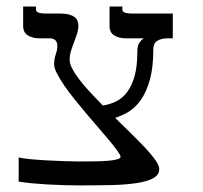

<svg xmlns="http://www.w3.org/2000/svg" viewBox="-20 -560 621 587"><path d="M164.1 -518.6Q180.2 -518.6 190.9 -515.6Q201.7 -512.7 208 -507.8Q214.4 -502.9 217 -496.1Q219.7 -489.3 219.7 -481.9Q219.7 -469.7 215.6 -456.8Q211.4 -443.8 206.3 -430.7Q201.2 -417.5 197 -404.1Q192.9 -390.6 192.9 -377.4Q192.9 -365.7 200.7 -350.6Q208.5 -335.4 222.2 -317.4Q235.8 -299.3 254.4 -279.3Q272.9 -259.3 294.4 -237.3Q315.9 -240.7 335 -250Q354 -259.3 368.4 -278.1Q382.8 -296.9 391.4 -327.1Q399.9 -357.4 399.9 -402.8Q399.9 -420.4 406.2 -429.4Q412.6 -438.5 419.9 -442.9H364.3Q343.8 -442.9 329.3 -451.7Q314.9 -460.4 314.9 -481V-540H354V-531.7Q354 -528.8 355.2 -526.4Q356.4 -523.9 360.1 -522.2Q363.8 -520.5 370.4 -519.5Q377 -518.6 387.7 -518.6H508.3V-442.9H494.1Q472.7 -442.9 460.7 -435.1Q448.7 -427.2 448.7 -409.2Q448.7 -354.5 438.5 -317.4Q428.2 -280.3 411.9 -256.3Q395.5 -232.4 374.5 -219.2Q353.5 -206.1 332 -199.7L377.4 -155.3Q394 -139.2 409.9 -122.8Q425.8 -106.4 438.5 -91.8Q451.2 -77.1 459 -64.7Q466.8 -52.2 466.8 -43Q466.8 -24.9 448 -14.9Q429.2 -4.9 396 0Q362.8 4.9 317.9 5.9Q272.9 6.8 220.7 6.8Q201.7 6.8 176.3 6.1Q150.9 5.4 125.2 3.9Q99.6 2.4 76.2 0.2Q52.7 -2 37.1 -4.9V-78.6Q48.8 -75.7 71.8 -73.5Q94.7 -71.3 121.3 -69.8Q147.9 -68.4 174.6 -67.4Q201.2 -66.4 220.7 -66.4Q245.1 -66.4 268.1 -66.7Q291 -66.9 309.1 -68.4Q327.1 -69.8 337.9 -72.8Q348.6 -75.7 348.6 -80.6Q348.6 -85.4 339.8 -97.7Q331.1 -109.9 316.9 -127.2Q302.7 -144.5 284.4 -165.5Q266.1 -186.5 247.1 -209Q228 -231.4 209.7 -254.2Q191.4 -276.9 177.2 -297.4Q163.1 -317.9 154.3 -335Q145.5 -352.1 145.5 -363.3Q145.5 -379.9 150.4 -393.8Q155.3 -407.7 155.3 -418.9Q155.3 -442.9 131.3 -442.9H100.1Q79.6 -442.9 65.2 -451.7Q50.8 -460.4 50.8 -481V-540H89.8V-531.7Q89.8 -528.8 91.1 -526.4Q92.3 -523.9 95.9 -522.2Q99.6 -520.5 106.2 -519.5Q112.8 -518.6 123.5 -518.6Z"/></svg>

Font: Arian AMU Serif
Style: Regular
Weight: 400
Designer: Ruben Hakobyan (Tarumian)
Foundry: Ruben Hakobyan (Tarumian)
Version: Version 1.002